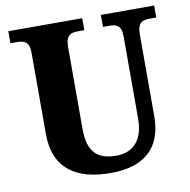

<svg xmlns="http://www.w3.org/2000/svg" viewBox="-81 -793 872 883"><g transform="rotate(-10 355.5 -352.0)"><path d="M366 10C538 10 608 -78 608 -212V-595C608 -651 633 -658 665 -658H696V-714H447V-658H477C509 -658 533 -651 533 -599V-214C533 -109 479 -64 406 -64C323 -64 273 -99 273 -210V-595C273 -651 299 -658 330 -658H360V-714H15V-658H46C77 -658 103 -651 103 -599V-218C103 -54 209 10 366 10Z"/></g></svg>

Font: Noto Serif Bengali SemiCondensed ExtraBold
Style: Regular
Weight: 800
Width: 4
Designer: Juan Bruce, Universal Thirst, Indian Type Foundry and the Monotype Design Team.
Foundry: Monotype Imaging Inc.
Version: Version 2.003